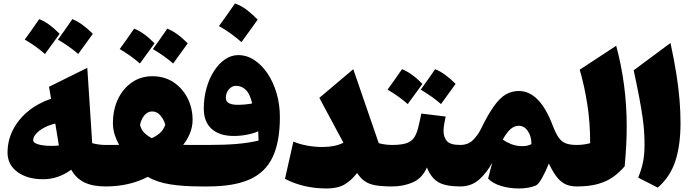

<svg xmlns="http://www.w3.org/2000/svg" viewBox="-20 -1073 3998 1105"><path d="M273.9 -504.9 262.2 -573.7 482.4 -682.6 510.7 -249Q549.8 -238.8 586.9 -238.8H587.4V0H586.9Q513.2 0 465.3 -23.4Q417.5 -46.9 390.1 -96.2Q314.5 -41.5 229 -41.5Q136.2 -41.5 79.8 -83.5Q23.4 -125.5 23.4 -194.8Q23.4 -263.7 54 -324.5Q84.5 -385.3 140.9 -431.9Q197.3 -478.5 273.9 -504.9ZM298.3 -361.8Q263.7 -354 234.6 -338.4Q205.6 -322.8 188.2 -303.7Q170.9 -284.7 170.9 -266.1Q170.9 -251 200.2 -242.2Q229.5 -233.4 278.3 -233.4Q288.1 -233.4 298.3 -234.1Q308.6 -234.9 318.8 -235.8Q306.2 -310.1 298.3 -361.8ZM122.6 -845.2Q155.3 -889.6 205.6 -962.9Q260.7 -941.9 323.2 -878.4Q301.8 -848.6 280.8 -819.8Q259.8 -791 238.8 -762.2Q186 -808.6 122.6 -845.2ZM313.5 -845.2Q349.6 -894.5 396.5 -962.9Q451.2 -941.4 514.2 -878.4Q487.8 -841.3 430.2 -762.2Q383.8 -803.2 313.5 -845.2Z M856.9 -634.3Q926.3 -634.3 978.3 -599.9Q1030.3 -565.4 1059.3 -508.3Q1088.4 -451.2 1088.4 -382.8Q1088.4 -343.3 1073.5 -306.6Q1058.6 -270 1034.2 -239.3Q1056.2 -238.8 1086.7 -238.8Q1117.2 -238.8 1138.7 -238.8H1139.2V0H1138.7Q1034.2 0 959.5 -12Q884.8 -23.9 830.1 -55.2Q725.1 0 587.4 0Q575.7 0 569.8 -8.3Q564 -16.6 564 -41V-197.8Q564 -222.2 569.8 -230.5Q575.7 -238.8 587.4 -238.8Q606.9 -238.8 629.6 -238.8Q652.3 -238.8 665.5 -239.3Q650.4 -265.6 640.1 -297.6Q629.9 -329.6 629.9 -363.8Q629.9 -440.9 658.7 -502Q687.5 -563 738.8 -598.6Q790 -634.3 856.9 -634.3ZM855.5 -431.6Q828.1 -431.6 809.6 -407.5Q791 -383.3 786.1 -354Q792.5 -325.7 811 -308.1Q829.6 -290.5 853.5 -277.8Q881.8 -290.5 901.4 -308.3Q920.9 -326.2 931.2 -354.5Q924.3 -382.8 904.3 -407.2Q884.3 -431.6 855.5 -431.6ZM668.9 -790.5Q701.7 -835 752 -908.2Q807.1 -887.2 869.6 -823.7Q848.1 -793.9 827.1 -765.1Q806.2 -736.3 785.2 -707.5Q732.4 -753.9 668.9 -790.5ZM859.9 -790.5Q896 -839.8 942.9 -908.2Q997.6 -886.7 1060.5 -823.7Q1034.2 -786.6 976.6 -707.5Q930.2 -748.5 859.9 -790.5Z M1590.8 -399.4Q1590.8 -256.8 1549.1 -168.7Q1507.3 -80.6 1416.5 -40.3Q1325.7 0 1177.7 0H1139.2Q1126.5 0 1121.1 -9.3Q1115.7 -18.6 1115.7 -41V-197.8Q1115.7 -220.7 1121.1 -229.7Q1126.5 -238.8 1139.2 -238.8H1177.7Q1274.9 -238.8 1342.5 -244.6Q1410.2 -250.5 1467.8 -263.7Q1467.8 -274.4 1467.3 -289.8Q1466.8 -305.2 1465.8 -317.4Q1439.5 -305.2 1401.9 -297.9Q1364.3 -290.5 1325.2 -290.5Q1243.2 -290.5 1198 -331.3Q1152.8 -372.1 1152.8 -447.3Q1152.8 -509.8 1168.5 -565.7Q1184.1 -621.6 1211.7 -664.3Q1239.3 -707 1275.1 -731.4Q1311 -755.9 1351.1 -755.9Q1399.9 -755.9 1443.1 -727.8Q1486.3 -699.7 1519.5 -650.4Q1552.7 -601.1 1571.8 -536.6Q1590.8 -472.2 1590.8 -399.4ZM1431.2 -477.5Q1418.9 -532.2 1394.8 -555.7Q1370.6 -579.1 1338.4 -579.1Q1314.5 -579.1 1297.1 -558.6Q1279.8 -538.1 1279.8 -509.3Q1279.8 -469.7 1348.6 -469.7Q1368.2 -469.7 1391.1 -471.9Q1414.1 -474.1 1431.2 -477.5ZM1332.5 -1053.2Q1370.1 -1039.6 1402.8 -1014.2Q1435.5 -988.8 1462.9 -960Q1440.4 -928.2 1417.2 -896Q1394 -863.8 1369.6 -830.6Q1341.3 -855.5 1309.6 -878.7Q1277.8 -901.9 1240.2 -922.9Q1288.6 -989.7 1332.5 -1053.2Z M1956.5 -251.5 1817.9 -509.8 2013.2 -674.8 2159.7 -249Q2197.3 -238.8 2236.3 -238.8H2236.8V0H2236.3Q2178.2 0 2140.9 -6.6Q2103.5 -13.2 2079.1 -30.3Q2054.7 -47.4 2035.2 -77.6Q2003.9 -36.1 1964.4 -12.2Q1924.8 11.7 1860.8 11.7Q1791.5 11.7 1731 -2.7Q1670.4 -17.1 1620.1 -43.9L1668.5 -258.3Q1701.7 -243.7 1745.8 -235.4Q1790 -227.1 1835 -227.1Q1869.6 -227.1 1899.7 -232.7Q1929.7 -238.3 1956.5 -251.5Z M2210.4 -557.1Q2243.2 -601.6 2293.5 -674.8Q2348.6 -653.8 2411.1 -590.3Q2389.6 -560.5 2368.7 -531.7Q2347.7 -502.9 2326.7 -474.1Q2273.9 -520.5 2210.4 -557.1ZM2401.4 -557.1Q2437.5 -606.4 2484.4 -674.8Q2539.1 -653.3 2602.1 -590.3Q2575.7 -553.2 2518.1 -474.1Q2471.7 -515.1 2401.4 -557.1ZM2236.8 0Q2225.1 0 2219.2 -8.3Q2213.4 -16.6 2213.4 -41V-197.8Q2213.4 -222.2 2219.2 -230.5Q2225.1 -238.8 2236.8 -238.8Q2286.6 -238.8 2315.7 -247.8Q2344.7 -256.8 2360.4 -277.3Q2376 -297.9 2385.3 -332.8Q2394.5 -367.7 2404.8 -419.4L2544.9 -402.3Q2540 -379.9 2536.4 -358.6Q2532.7 -337.4 2532.7 -318.8Q2532.7 -283.2 2552.2 -261Q2571.8 -238.8 2627.9 -238.8H2628.4V0H2627.9Q2545.4 0 2503.4 -24.2Q2461.4 -48.3 2437 -108.9Q2410.2 -47.4 2356.2 -23.7Q2302.2 0 2236.8 0Z M2965.8 -549.3Q3085.9 -549.3 3160.6 -351.6Q3177.7 -306.6 3194.8 -282Q3211.9 -257.3 3236.3 -248Q3260.7 -238.8 3298.8 -238.8H3299.3V0H3298.8Q3262.7 0 3235.6 -12.2Q3208.5 -24.4 3185.5 -53.2Q3162.6 -82 3138.7 -131.8Q3121.1 -87.4 3100.1 -49.6Q3079.1 -11.7 3064 -5.4Q3023.4 11.7 2964.8 11.7Q2912.6 11.7 2864.3 -2.7Q2815.9 -17.1 2789.1 -45.4L2813 -137.2Q2782.7 -79.6 2737.8 -39.8Q2692.9 0 2628.4 0Q2616.7 0 2610.8 -8.3Q2605 -16.6 2605 -41V-197.8Q2605 -222.2 2610.8 -230.5Q2616.7 -238.8 2628.4 -238.8Q2673.3 -238.8 2701.4 -266.1Q2729.5 -293.5 2747.1 -329.6Q2788.6 -414.6 2823 -462.4Q2857.4 -510.3 2891.6 -529.8Q2925.8 -549.3 2965.8 -549.3ZM2965.3 -349.1Q2939 -349.1 2916.5 -328.4Q2894 -307.6 2873.5 -269.5Q2895 -254.4 2923.3 -243.2Q2951.7 -231.9 2986.8 -231.9Q3000.5 -231.9 3013.7 -234.6Q3026.9 -237.3 3038.6 -243.7Q3038.6 -288.6 3017.8 -318.8Q2997.1 -349.1 2965.3 -349.1Z M3526.4 -809.6Q3586.9 -584.5 3586.9 -346.2Q3586.9 -290.5 3583.7 -233.2Q3580.6 -175.8 3575.2 -116.2Q3545.4 -81.1 3509 -54.9Q3472.7 -28.8 3422.1 -14.4Q3371.6 0 3299.3 0Q3287.6 0 3281.7 -8.3Q3275.9 -16.6 3275.9 -41V-197.8Q3275.9 -222.2 3281.7 -230.5Q3287.6 -238.8 3299.3 -238.8Q3339.4 -238.8 3376.5 -249Q3376.5 -368.7 3359.9 -474.1Q3343.3 -579.6 3316.4 -671.9Z M3838.9 -825.7Q3860.8 -723.1 3873.3 -643.1Q3885.7 -563 3891.1 -496.1Q3896.5 -429.2 3896.5 -365.2Q3896.5 -237.3 3866.9 -146.5Q3837.4 -55.7 3765.6 6.8L3652.8 -50.8Q3670.4 -92.8 3679.9 -136.7Q3689.5 -180.7 3689.5 -241.2Q3689.5 -278.8 3687 -315.9Q3684.6 -353 3678 -399.4Q3671.4 -445.8 3659.2 -510.7Q3647 -575.7 3627 -668.5Z"/></svg>

Font: Pinar DS1 Black
Style: Regular
Weight: 900
Designer: Amin Abedi
Version: Version 3.000